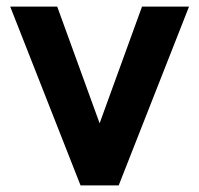

<svg xmlns="http://www.w3.org/2000/svg" viewBox="-20 -564 606 584"><path d="M225 0H341L555 -544H412L283 -189L154 -544H11Z"/></svg>

Font: Plus Jakarta Sans
Style: Bold
Weight: 700
Designer: Gumpita Rahayu
Foundry: Tokotype
Version: Version 2.004; ttfautohint (v1.8.3)